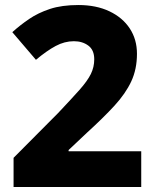

<svg xmlns="http://www.w3.org/2000/svg" viewBox="-20 -744 623 764"><path d="M542 0H34V-116L211 -294Q264 -350 296 -386Q328 -422 341.5 -449.5Q355 -477 355 -508Q355 -545 331.5 -562.5Q308 -580 274 -580Q237 -580 201.5 -561Q166 -542 123 -506L29 -616Q60 -644 96 -668.5Q132 -693 179 -708.5Q226 -724 292 -724Q363 -724 415.5 -699Q468 -674 496.5 -630.5Q525 -587 525 -530Q525 -469 502.5 -420.5Q480 -372 435.5 -323.5Q391 -275 325 -215L253 -147V-142H542Z"/></svg>

Font: Noto Sans Thai Looped ExtraBold
Style: Regular
Weight: 800
Designer: Sasikarn Vongin, Ben Mitchell
Foundry: The Fontpad Ltd
Version: Version 1.001; ttfautohint (v1.8.4.7-5d5b)